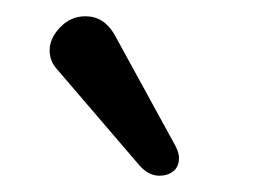

<svg xmlns="http://www.w3.org/2000/svg" viewBox="-20 -722 322 236"><path d="M50 -637Q41 -647 41 -660Q41 -675 54 -688.5Q67 -702 85 -702Q108 -702 121 -679L196 -542Q200 -534 200 -528Q200 -517 193 -511.5Q186 -506 176 -506Q163 -506 152 -518Z"/></svg>

Font: Alice
Style: Regular
Weight: 400
Designer: Cyreal (www.cyreal.org)
Foundry: Cyreal (www.cyreal.org)
Version: Version 1.010